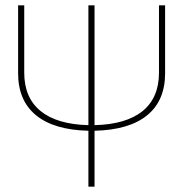

<svg xmlns="http://www.w3.org/2000/svg" viewBox="-20 -701 688 721"><path d="M577 -681H600V-426Q600 -323 532.5 -268Q465 -213 335 -210V0H312V-210Q183 -213 115.5 -268Q48 -323 48 -426V-681H71V-428Q71 -334 132.5 -284Q194 -234 312 -231V-681H335V-231Q454 -234 515.5 -284Q577 -334 577 -428Z"/></svg>

Font: FiraGO Thin
Style: Regular
Weight: 100
Designer: bBox Type
Foundry: bBox Type GmbH
Version: Version 1.001;PS 001.001;hotconv 1.0.88;makeotf.lib2.5.64775